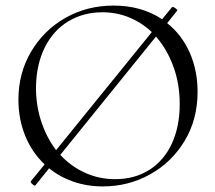

<svg xmlns="http://www.w3.org/2000/svg" viewBox="-20 -656 771 688"><path d="M688 -327Q688 -228 641.5 -151Q595 -74 517.5 -31Q440 12 348 12Q292 12 243 -5Q194 -22 156 -53L107 8L105 9Q101 9 94.5 2.5Q88 -4 91 -7L140 -67Q95 -109 70.5 -169Q46 -229 46 -299Q46 -394 91.5 -471Q137 -548 214.5 -592Q292 -636 387 -636Q487 -636 561 -587L596 -630L598 -631Q603 -631 610 -625.5Q617 -620 615 -618L579 -573Q631 -532 659.5 -468Q688 -404 688 -327ZM181 -118 524 -541Q488 -575 443 -593.5Q398 -612 347 -612Q279 -612 225.5 -580Q172 -548 141.5 -488Q111 -428 109 -348Q108 -282 127 -223Q146 -164 181 -118ZM624 -283Q624 -355 601.5 -417Q579 -479 539 -525L196 -101Q234 -60 284.5 -37Q335 -14 392 -14Q463 -14 515.5 -47.5Q568 -81 596 -142Q624 -203 624 -283Z"/></svg>

Font: Cormorant Upright
Style: Regular
Weight: 400
Designer: Christian Thalmann (Catharsis Fonts)
Foundry: Catharsis Fonts
Version: Version 3.302